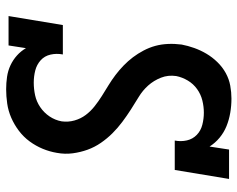

<svg xmlns="http://www.w3.org/2000/svg" viewBox="-96 -688 791 640"><g transform="rotate(90 300.0 -367.5)"><path d="M277 8Q256 8 235.5 5Q215 2 197 -6.5Q179 -15 164.5 -28Q150 -41 140 -58L131 0H33L63 -181H161Q157 -160 161.5 -140Q166 -120 180.5 -107Q195 -94 214.5 -89Q234 -84 255 -84Q276 -84 297 -88.5Q318 -93 336.5 -105.5Q355 -118 367.5 -136.5Q380 -155 384 -177Q387 -199 381 -220Q375 -241 362.5 -257.5Q350 -274 333.5 -287Q317 -300 299.5 -311Q282 -322 264 -333Q246 -344 229.5 -356.5Q213 -369 198 -383.5Q183 -398 170.5 -414.5Q158 -431 148 -450Q138 -469 132.5 -489Q127 -509 126 -531.5Q125 -554 128 -577Q132 -598 139.5 -619Q147 -640 158.5 -659.5Q170 -679 186.5 -696Q203 -713 223 -724Q243 -735 265 -739Q287 -743 308 -743Q332 -743 355.5 -739Q379 -735 400 -726.5Q421 -718 438.5 -703.5Q456 -689 468 -670L478 -735H576L546 -554H448Q452 -575 447.5 -594.5Q443 -614 429 -627.5Q415 -641 395 -646Q375 -651 355 -651Q335 -651 314.5 -646Q294 -641 276.5 -628.5Q259 -616 248 -597.5Q237 -579 233 -559Q229 -532 238.5 -508Q248 -484 264.5 -465.5Q281 -447 302.5 -434Q324 -421 345 -407.5Q366 -394 386 -379Q406 -364 423.5 -346.5Q441 -329 455.5 -308Q470 -287 478.5 -263.5Q487 -240 490.5 -214Q494 -188 489 -161Q485 -137 475.5 -114Q466 -91 451 -70.5Q436 -50 415.5 -34.5Q395 -19 372 -9Q349 1 324.5 4.5Q300 8 277 8Z"/></g></svg>

Font: Iosevka Etoile SmBdObl
Style: Regular
Weight: 600
Italic angle: -9°
Designer: Belleve Invis
Foundry: Belleve Invis
Version: Version 15.5.2; ttfautohint (v1.8.4)